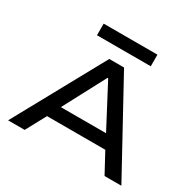

<svg xmlns="http://www.w3.org/2000/svg" viewBox="-187 -1100 1327 1305"><g transform="rotate(30 476.5 -447.0)"><path d="M32 0 419 -705H535L921 0H789L682 -198L743 -157H208L269 -198L162 0ZM473 -588 284 -231 248 -257H703L666 -231L478 -588ZM266 -803V-894H688V-803Z"/></g></svg>

Font: Nunito Sans 7pt Expanded SemiBold
Style: Regular
Weight: 600
Width: 7
Designer: Vernon Adams
Foundry: Vernon Adams
Version: Version 3.101;gftools[0.9.27]